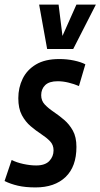

<svg xmlns="http://www.w3.org/2000/svg" viewBox="-42 -809 439 839"><path d="M-22 -18 9 -110Q30 -99 60 -92.5Q90 -86 116 -86Q155 -86 173.5 -105.5Q192 -125 192 -152Q192 -176 176.5 -192Q161 -208 138 -223Q115 -238 92 -257.5Q69 -277 53.5 -306Q38 -335 38 -380Q38 -426 57 -465Q76 -504 115.5 -527.5Q155 -551 217 -551Q251 -551 281.5 -544.5Q312 -538 331 -528L303 -433Q282 -442 257.5 -448Q233 -454 210 -454Q173 -454 155.5 -437Q138 -420 138 -393Q138 -369 153.5 -352.5Q169 -336 192 -320.5Q215 -305 238 -285.5Q261 -266 276.5 -238Q292 -210 292 -167Q292 -81 244.5 -35.5Q197 10 113 10Q69 10 36.5 2.5Q4 -5 -22 -18ZM377 -789 278 -595H164L129 -789H214L231 -652L292 -789Z"/></svg>

Font: Georama Condensed SemiBold
Style: Italic
Weight: 600
Width: 3
Italic angle: -9°
Designer: Jean-Baptiste Levee
Foundry: Production Type
Version: Version 1.000